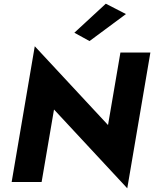

<svg xmlns="http://www.w3.org/2000/svg" viewBox="-20 -984 833 1038"><path d="M631 -700 564 -308 168 -734 43 0H205L272 -392L668 34L793 -700ZM661 -908 552 -964 382 -807 464 -762Z"/></svg>

Font: Jost* 700 Bold Italic
Style: Bold Italic
Weight: 700
Italic angle: -10°
Version: Version 3.200; ttfautohint (v0.97) -l 8 -r 50 -G 200 -x 14 -